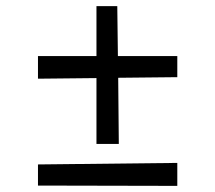

<svg xmlns="http://www.w3.org/2000/svg" viewBox="-20 -582 703 627"><path d="M104 -45 559 -50V25L104 24ZM104 -399H295V-562H363L365 -399H559V-330L366 -328L368 -112H295V-327L104 -325Z"/></svg>

Font: Andada Pro Medium
Style: Regular
Weight: 500
Designer: Carolina Giovagnoli
Foundry: Huerta Tipografica
Version: Version 3.005; ttfautohint (v1.8.4)